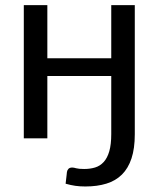

<svg xmlns="http://www.w3.org/2000/svg" viewBox="-20 -526 603 730"><path d="M492.5 -506.5V-15.5Q492.5 38.5 480 76.2Q467.5 114 443.5 137.8Q419.5 161.5 384.5 172.2Q349.5 183 304.5 183Q283.5 183 266.2 180.5Q249 178 229.5 172.5Q230 166 230.8 160.8Q231.5 155.5 232 150.5Q232.5 145.5 233.2 140.2Q234 135 234.5 128Q235.5 121 240.2 116Q245 111 254.5 111Q260.5 111 270 113.8Q279.5 116.5 300 116.5Q322.5 116.5 341.5 110.8Q360.5 105 374.2 90Q388 75 395.5 49.2Q403 23.5 403 -16.5V-237H160V0H70.5V-506.5H160V-304.5H403V-506.5Z"/></svg>

Font: Lato
Style: Regular
Weight: 400
Designer: Lukasz Dziedzic with Adam Twardoch and Botio Nikoltchev
Foundry: tyPoland Lukasz Dziedzic
Version: Version 2.015; 2015-08-06; http://www.latofonts.com/